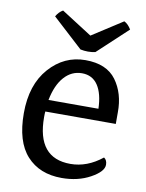

<svg xmlns="http://www.w3.org/2000/svg" viewBox="-82 -764 636 837"><g transform="rotate(10 236.0 -345.0)"><path d="M441 -258H129Q128 -250 128 -233Q128 -52 276 -52Q350 -52 416 -105Q430 -96 430 -75Q430 -45 375.5 -15Q321 15 249 15Q151 15 94.5 -47Q38 -109 38 -235Q38 -361 103.5 -435Q169 -509 263 -509Q357 -509 399.5 -451Q442 -393 441 -309ZM134 -310H355Q353 -377 328.5 -413.5Q304 -450 258 -450Q212 -450 179.5 -413.5Q147 -377 134 -310ZM431 -674 299 -551Q267 -544 233 -551L99 -674Q111 -695 129 -705L265 -618L400 -705Q417 -697 431 -674Z"/></g></svg>

Font: Karma Medium
Style: Regular
Weight: 500
Designer: Joana Correia
Foundry: Indian Type Foundry
Version: Version 1.202;PS 1.0;hotconv 1.0.78;makeotf.lib2.5.61930; tt